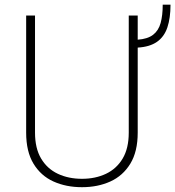

<svg xmlns="http://www.w3.org/2000/svg" viewBox="-20 -776 736 806"><path d="M695.8 -756.3Q695.8 -700.2 682.6 -660.9Q669.4 -621.6 638.9 -600.3Q608.4 -579.1 558.1 -576.2V-219.2Q558.1 -139.6 527.1 -88.9Q496.1 -38.1 443.4 -14.2Q390.6 9.8 324.2 9.8Q257.3 9.8 204.3 -14.2Q151.4 -38.1 120.6 -88.9Q89.8 -139.6 89.8 -219.2V-710.9H127V-219.2Q127 -153.3 152.6 -110.4Q178.2 -67.4 222.9 -46.4Q267.6 -25.4 324.2 -25.4Q380.4 -25.4 424.8 -46.4Q469.2 -67.4 494.9 -110.4Q520.5 -153.3 520.5 -219.2V-710.9H558.1V-609.4Q599.6 -612.3 622.6 -629.9Q645.5 -647.5 654.3 -679.4Q663.1 -711.4 663.1 -756.3Z"/></svg>

Font: Robert Sans ExtraLight
Style: Regular
Weight: 250
Designer: Christian Robertson (extended by Adam Twardoch)
Foundry: Google
Version: Version 12.135;April 2, 2019;FontCreator 11.5.0.2425 64-bit;